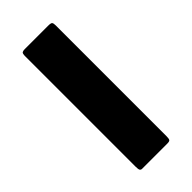

<svg xmlns="http://www.w3.org/2000/svg" viewBox="-16 -694 252 252"><g transform="rotate(45 110.0 -567.5)"><path d="M220 -543Q220 -541 218.5 -540Q217 -539 212 -539H7Q2 -539 1 -540.5Q0 -542 0 -545V-589Q0 -594 1.5 -595Q3 -596 7 -596H212Q217 -596 218.5 -595Q220 -594 220 -590Z"/></g></svg>

Font: Glory Medium
Style: Regular
Weight: 500
Designer: Robert Leuschke
Foundry: Robert Leuschke
Version: Version 1.011